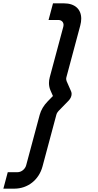

<svg xmlns="http://www.w3.org/2000/svg" viewBox="-127 -914 586 1148"><path d="M-41.4 214C39.1 214 105.6 161.5 127.1 81.5L209.9 -227.5C212.1 -236 216.8 -244 223 -250.5L283 -312C294.8 -324.1 301.2 -338.8 301.2 -352.3C301.2 -357.8 300.1 -363.1 298 -368L271 -429.5C268.4 -436.5 267.9 -444 270.1 -452.5L352.8 -761C356.8 -775.8 358.7 -789.6 358.7 -802.3C358.7 -858.7 321.1 -894 255.4 -894H189.9L163.3 -794.5H222.3C240.7 -794.5 253 -781.8 253 -764.8C253 -761.5 252.5 -758.1 251.6 -754.5L170.6 -452.5C167.4 -440.5 165.8 -428.8 165.8 -417.6C165.8 -401.7 169 -386.6 175.2 -372.5L189.5 -340L157.8 -307.5C134.4 -283.5 118 -256 110.4 -227.5L29.4 74.5C23.3 97.5 0.4 115.5 -21.6 115.5H-80.6L-106.9 214Z"/></svg>

Font: Manrope
Style: SemiBoldItalic
Weight: 600
Italic angle: -15°
Designer: Mikhail Sharanda
Foundry: Mikhail Sharanda
Version: Version 4.502;hotconv 1.0.109;makeotfexe 2.5.65596